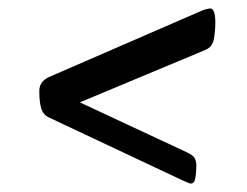

<svg xmlns="http://www.w3.org/2000/svg" viewBox="-20 -537 580 450"><path d="M427.3 -106.8Q424.3 -106.8 420.8 -108.7Q417.3 -110.5 407.3 -114.5L94.2 -261.9Q80.7 -268.5 76.4 -283.8Q72.1 -299.2 72.1 -323.9Q72.1 -345.8 94.7 -356.4L446.5 -509.2Q457.4 -514.2 463.7 -515.7Q470 -517.1 473.6 -517.1Q478.5 -517.1 481.6 -508.8Q484.7 -500.4 484.7 -485.5Q484.7 -463.5 481.2 -445.2Q477.7 -426.8 461.8 -420.2L167.2 -297.1L417.9 -180Q433.8 -172.6 437 -165Q440.2 -157.4 440.2 -148.5Q440.2 -133 437.9 -119.9Q435.7 -106.8 427.3 -106.8Z"/></svg>

Font: Briem Hand Thin
Style: Regular
Weight: 100
Designer: Gunnlaugur SE Briem, Eben Sorkin
Foundry: Sorkin Type Co.
Version: Version 1.003